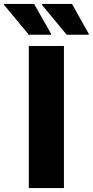

<svg xmlns="http://www.w3.org/2000/svg" viewBox="-70 -953 470 973"><path d="M76 -720H254V0H76ZM76 -777 -50 -929V-933H103L189 -781V-777ZM268 -777 142 -929V-933H295L380 -781V-777Z"/></svg>

Font: Kufam
Style: Bold
Weight: 700
Designer: Wael Morcos, Artur Schmal
Foundry: Original Type
Version: Version 1.300; ttfautohint (v1.8.3)